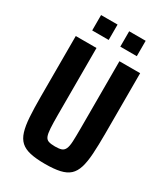

<svg xmlns="http://www.w3.org/2000/svg" viewBox="-210 -954 928 1059"><g transform="rotate(30 254.0 -425.0)"><path d="M254 8Q197 8 159.5 -0.5Q122 -9 100 -29Q78 -49 67 -84.5Q56 -120 52.5 -174Q49 -228 49 -304V-688H181V-263Q181 -209 183 -177Q185 -145 191.5 -129Q198 -113 213 -108Q228 -103 254 -103Q280 -103 294.5 -108Q309 -113 316.5 -129Q324 -145 325.5 -177Q327 -209 327 -263V-688H459V-304Q459 -228 455.5 -174Q452 -120 441 -84.5Q430 -49 408 -29Q386 -9 348.5 -0.5Q311 8 254 8ZM112 -760V-858H217V-760ZM291 -760V-858H396V-760Z"/></g></svg>

Font: Saira Condensed
Style: Bold
Weight: 700
Width: 3
Designer: Hector Gatti with collaboration of the Omnibus-Type team
Foundry: Omnibus-Type
Version: Version 1.101